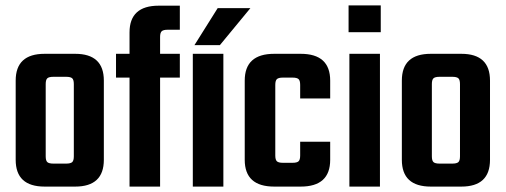

<svg xmlns="http://www.w3.org/2000/svg" viewBox="-20 -690 1870 710"><path d="M145 -491H258Q364 -491 364 -392V-99Q364 0 258 0H145Q38 0 38 -99V-392Q38 -491 145 -491ZM253 -112V-379Q253 -395 247 -400.5Q241 -406 224 -406H178Q161 -406 155 -400.5Q149 -395 149 -379V-112Q149 -96 155 -90.5Q161 -85 178 -85H224Q241 -85 247 -90.5Q253 -96 253 -112Z M645 -580H600Q584 -580 578 -574.5Q572 -569 572 -553V-491H645V-403H572V0H459V-403H409V-491H459V-570Q459 -669 567 -669H645Z M699 -523 785 -660H906L793 -523ZM806 0H693V-491H806Z M1201 -326H1090V-376Q1090 -392 1084 -397.5Q1078 -403 1062 -403H1026Q1010 -403 1004 -397.5Q998 -392 998 -376V-115Q998 -99 1004 -93.5Q1010 -88 1026 -88H1062Q1078 -88 1084 -93.5Q1090 -99 1090 -115V-166H1201V-99Q1201 0 1092 0H994Q885 0 885 -99V-392Q885 -491 994 -491H1092Q1201 -491 1201 -392Z M1269 -571V-670H1388V-571ZM1385 0H1272V-491H1385Z M1573 -491H1686Q1792 -491 1792 -392V-99Q1792 0 1686 0H1573Q1466 0 1466 -99V-392Q1466 -491 1573 -491ZM1681 -112V-379Q1681 -395 1675 -400.5Q1669 -406 1652 -406H1606Q1589 -406 1583 -400.5Q1577 -395 1577 -379V-112Q1577 -96 1583 -90.5Q1589 -85 1606 -85H1652Q1669 -85 1675 -90.5Q1681 -96 1681 -112Z"/></svg>

Font: Teko Medium
Style: Regular
Weight: 500
Designer: Manushi Parikh, Jonny Pinhorn
Foundry: Indian Type Foundry
Version: Version 1.106;PS 1.0;hotconv 1.0.78;makeotf.lib2.5.61930; tt